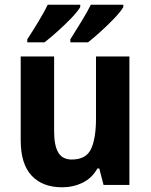

<svg xmlns="http://www.w3.org/2000/svg" viewBox="-20 -786 640 816"><path d="M530 -546V0H420L402 -70H394Q371 -29 331 -9.5Q291 10 244 10Q161 10 114.5 -39.5Q68 -89 68 -190V-546H210V-228Q210 -168 227.5 -138Q245 -108 285 -108Q346 -108 367 -153Q388 -198 388 -282V-546ZM504 -756Q494 -738 467 -709.5Q440 -681 408.5 -652.5Q377 -624 354 -606H279V-619Q301 -654 326.5 -695.5Q352 -737 366 -766H504ZM321 -756Q310 -737 283.5 -709.5Q257 -682 225.5 -653.5Q194 -625 169 -606H96V-619Q119 -654 144 -695.5Q169 -737 183 -766H321Z"/></svg>

Font: Noto Sans Ethiopic SemiCondensed
Style: Bold
Weight: 700
Width: 4
Designer: Monotype Design Team
Foundry: Monotype Imaging Inc.
Version: Version 2.102; ttfautohint (v1.8.4.7-5d5b)